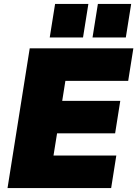

<svg xmlns="http://www.w3.org/2000/svg" viewBox="-20 -949 693 969"><path d="M18 0ZM18 0 130 -705H653L627 -541H310L294 -440H587L561 -276H268L250 -164H567L541 0ZM447 -760 474 -929H642L615 -760ZM231 -760 258 -929H426L399 -760Z"/></svg>

Font: Winston Black
Style: Italic
Weight: 900
Italic angle: -9°
Designer: Original fonts by Vernon Adams / Changes by Cristiano Sobral
Foundry: VOriginal fonts by Vernon Adams / Changes by Cristiano Sobral
Version: Version 2.503;July 17, 2020;FontCreator 13.0.0.2655 64-bit